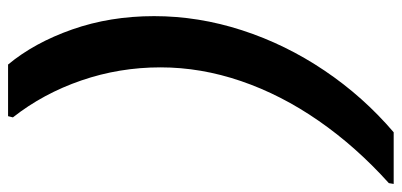

<svg xmlns="http://www.w3.org/2000/svg" viewBox="-316 -571 996 476"><g transform="rotate(-90 182.0 -333.0)"><path d="M-36 145 -34 133Q56 52 120.5 -41Q185 -134 219 -233.5Q253 -333 253 -433Q253 -535 220.5 -629.5Q188 -724 129 -799L132 -811H260Q314 -746 347 -652Q380 -558 380 -449Q380 -339 345 -231Q310 -123 245 -26.5Q180 70 92 145Z"/></g></svg>

Font: DeepMind Sans
Style: Bold Italic
Weight: 700
Italic angle: -10°
Designer: Jonny Pinhorn / Modifications: Colophon Foundry
Foundry: Colophon Foundry
Version: Version 1.002; ttfautohint (v1.8.2)